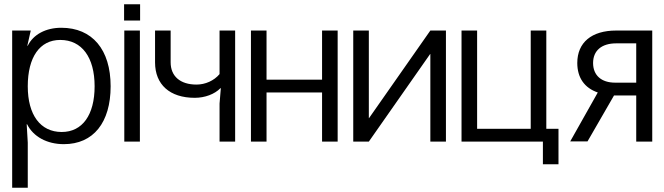

<svg xmlns="http://www.w3.org/2000/svg" viewBox="-20 -663 3110 899"><path d="M267 -533C195 -533 136 -502 110 -449H108L124 -520H37V216H110V5L105 -81H107C136 -23 200 12 279 12C417 12 498 -89 498 -259C498 -431 412 -533 267 -533ZM110 -259C110 -395 166 -476 262 -476C363 -476 423 -395 423 -259C423 -125 366 -45 269 -45C169 -45 110 -125 110 -259Z M635 -520H562V0H635ZM561 -567H636V-643H561Z M1008 0H1081V-520H1008V-316C982 -285 941 -267 900 -267C824 -267 779 -306 779 -371V-520H706V-371C706 -267 775 -205 892 -205C939 -205 985 -222 1012 -250H1014L1008 -178Z M1228 0V-230H1488V0H1561V-520H1488V-290H1228V-520H1155V0Z M1995 -520 1708 -110H1707V-520H1634V0H1707L1994 -410H1995V0H2068V-520Z M2214 -520H2141V0H2522V106H2595V-60H2538V-520H2465V-60H2214Z M2959 0H3034V-520H2865C2750 -520 2683 -464 2683 -368C2683 -299 2717 -251 2779 -230L2650 -1H2731L2855 -216H2959ZM2757 -368C2757 -426 2797 -460 2865 -460H2959V-276H2860C2796 -276 2757 -310 2757 -368Z"/></svg>

Font: Non Bureau Light
Style: Regular
Weight: 300
Designer: Jona Saucedo
Foundry: Non Foundry
Version: Version 1.000;FEAKit 1.0